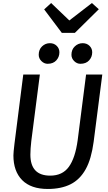

<svg xmlns="http://www.w3.org/2000/svg" viewBox="-20 -1239 712 1267"><path d="M295.5 8Q184 8 126.2 -50.5Q68.5 -109 68.5 -213.5Q68.5 -231.5 75.5 -290.5L133.5 -747H243L186.5 -308Q180.5 -255 180.5 -218.5Q180.5 -80 311.5 -80Q392 -80 434.2 -138Q476.5 -196 492.5 -313.5L548 -747H655L598 -303.5Q590.5 -247.5 577.5 -202Q564.5 -156.5 545.5 -122.5Q507.5 -54 445.5 -23Q383.5 8 295.5 8ZM294.5 -818Q271.5 -818 253.5 -835.8Q235.5 -853.5 235.5 -877.5Q235.5 -912 257.5 -933Q279.5 -954 309.5 -954Q336.5 -954 354.2 -936.5Q372 -919 372 -894Q372 -863 351.5 -840.5Q331 -818 294.5 -818ZM510.5 -818Q487.5 -818 469.5 -835.8Q451.5 -853.5 451.5 -877.5Q451.5 -912 473.8 -933Q496 -954 525.5 -954Q553 -954 570.8 -936.5Q588.5 -919 588.5 -894Q588.5 -863 568 -840.5Q547.5 -818 510.5 -818ZM388 -1022 271.5 -1177 317.5 -1219 437.5 -1104 586.5 -1219 632 -1178 474 -1022Z"/></svg>

Font: Merriweather Sans Italic
Style: Regular
Weight: 400
Italic angle: -7.5°
Designer: Eben Sorkin
Foundry: Eben Sorkin
Version: Version 1.008; ttfautohint (v1.7.19-72a1) -l 8 -r 50 -G 200 